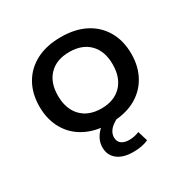

<svg xmlns="http://www.w3.org/2000/svg" viewBox="-158 -645 970 985"><g transform="rotate(-30 327.0 -152.5)"><path d="M327 9Q243 9 182 -22.5Q121 -54 88 -112Q55 -170 55 -246Q55 -323 88 -380.5Q121 -438 182 -469.5Q243 -501 327 -501Q412 -501 472.5 -469.5Q533 -438 566 -380.5Q599 -323 599 -246Q599 -170 566 -112Q533 -54 472.5 -22.5Q412 9 327 9ZM327 -79Q403 -79 446 -124Q489 -169 489 -247Q489 -325 446 -369Q403 -413 327 -413Q251 -413 208 -369Q165 -325 165 -247Q165 -169 208 -124Q251 -79 327 -79ZM356 196Q297 196 263.5 169.5Q230 143 230 97Q230 56 259.5 20.5Q289 -15 343 -37L379 0Q359 9 342 21.5Q325 34 316 49.5Q307 65 307 82Q307 107 324 119.5Q341 132 369 132Q385 132 399.5 129Q414 126 429 120L447 179Q427 188 405 192Q383 196 356 196Z"/></g></svg>

Font: Nunito Sans 10pt SemiExpanded SemiBold
Style: Regular
Weight: 600
Width: 6
Designer: Vernon Adams
Foundry: Vernon Adams
Version: Version 3.101;gftools[0.9.27]